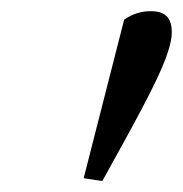

<svg xmlns="http://www.w3.org/2000/svg" viewBox="-20 -758 330 347"><path d="M131.2 -435.9 164.9 -430.8 203.4 -500.5C247.5 -581.5 290.5 -659.4 290.5 -699.5C290.5 -721.6 282.3 -737.8 253 -737.8C236.8 -737.8 220.7 -733.7 204.4 -722.6L131.2 -435.9Z"/></svg>

Font: Source Serif Variable
Style: Italic
Weight: 389
Italic angle: -12°
Designer: Frank Grießhammer
Foundry: Adobe Systems Incorporated
Version: Version 3.001;hotconv 1.0.111;makeotfexe 2.5.65597